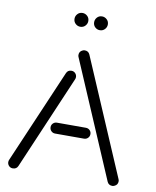

<svg xmlns="http://www.w3.org/2000/svg" viewBox="-96 -941 847 1045"><g transform="rotate(10 327.0 -418.5)"><path d="M274.9 -868.2Q290 -868.2 301.5 -857.4Q313 -846.7 313 -830.1Q313 -814.9 302.2 -803.5Q291.5 -792 274.9 -792Q259.8 -792 248.3 -802.7Q236.8 -813.5 236.8 -830.1Q236.8 -845.2 247.6 -856.7Q258.3 -868.2 274.9 -868.2ZM382.8 -868.2Q397.9 -868.2 409.4 -857.4Q420.9 -846.7 420.9 -830.1Q420.9 -814.9 410.2 -803.5Q399.4 -792 382.8 -792Q367.7 -792 356.4 -802.7Q345.2 -813.5 345.2 -830.1Q345.2 -845.2 355.7 -856.7Q366.2 -868.2 382.8 -868.2ZM568.8 13.2 294.9 -627Q292 -632.8 292 -639.2Q292 -659.2 310.1 -667Q315.9 -669.9 321.8 -669.9Q342.3 -669.9 350.1 -651.9L624 -12.2Q627 -6.3 627 0Q627 20 608.9 27.8Q603 30.8 597.2 30.8Q576.7 30.8 568.8 13.2ZM20 -12.2 242.2 -529.8Q250 -547.9 270 -547.9Q283.2 -547.9 291.5 -538.8Q299.8 -529.8 299.8 -518.1Q299.8 -510.7 296.9 -504.9L75.2 13.2Q67.4 30.8 46.9 30.8Q33.7 30.8 25.4 21.7Q17.1 12.7 17.1 1Q17.1 -6.3 20 -12.2ZM241.2 -255.9H400.9Q413.6 -255.9 422.4 -247.3Q431.2 -238.8 431.2 -226.1Q431.2 -213.4 422.4 -204.6Q413.6 -195.8 400.9 -195.8H241.2Q228.5 -195.8 219.7 -204.6Q210.9 -213.4 210.9 -226.1Q210.9 -238.8 219.7 -247.3Q228.5 -255.9 241.2 -255.9Z"/></g></svg>

Font: Beon
Style: Regular
Weight: 400
Designer: BSozoo
Foundry: BSozoo
Version: Version 1.001;PS 001.001;hotconv 1.0.70;makeotf.lib2.5.58329